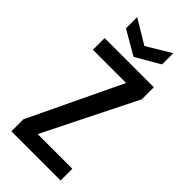

<svg xmlns="http://www.w3.org/2000/svg" viewBox="-293 -1013 1076 1076"><g transform="rotate(45 245.0 -475.5)"><path d="M440 -644V-739H50V-646H313L50 -95V0H440V-93H165ZM96 -862 239 -779 382 -862V-951L239 -865L96 -951Z"/></g></svg>

Font: Malmofest Medium
Style: Regular
Weight: 500
Designer: Jonny Pinhorn (Poppins), Kolossal
Version: Version 1.004;Glyphs 3.1.2 (3151)